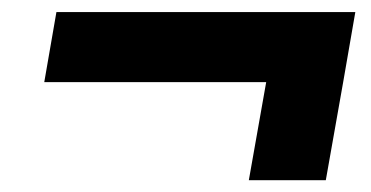

<svg xmlns="http://www.w3.org/2000/svg" viewBox="-20 -475 626 324"><path d="M54.7 -336.4 75.2 -454.6H579.6L559.1 -336.4L529.8 -170.9H399.9L429.2 -336.4Z"/></svg>

Font: Cascadia Code PL
Style: Bold Italic
Weight: 700
Italic angle: -10°
Monospace: yes
Designer: Aaron Bell
Foundry: Saja Typeworks
Version: Version 2404.023; ttfautohint (v1.8.4)